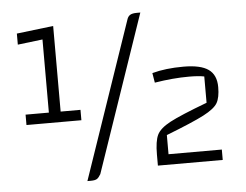

<svg xmlns="http://www.w3.org/2000/svg" viewBox="-51 -727 1062 829"><g transform="rotate(-5 480.5 -312.5)"><path d="M54 -269H155V-586L47 -573V-621L206 -640V-269H292V-224H54ZM310 40H295L528 -640Q532 -653 541.5 -659Q551 -665 571 -665H586L353 15Q345 29 337 34.5Q329 40 310 40ZM604 -48Q604 -106 617 -133Q630 -160 675 -184Q720 -208 837 -252V-366Q812 -371 771 -371Q702 -371 622 -358L615 -400Q673 -416 751 -416Q825 -416 859 -392Q893 -368 893 -315Q893 -270 879.5 -246.5Q866 -223 818 -198Q770 -173 654 -128V-45H885V0H604Z"/></g></svg>

Font: Changa Light
Style: Regular
Weight: 300
Designer: Eduardo Rodriguez Tunni
Foundry: Eduardo Rodriguez Tunni
Version: Version 2.002; ttfautohint (v1.5) -l 8 -r 50 -G 110 -x 14 -H